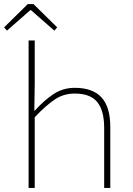

<svg xmlns="http://www.w3.org/2000/svg" viewBox="-30 -920 650 940"><path d="M110 0V-722H140V-508L138 -378H140Q185 -428 231.5 -459Q278 -490 336 -490Q424 -490 467 -443Q510 -396 510 -298V0H480V-294Q480 -379 446 -420.5Q412 -462 336 -462Q282 -462 239 -433.5Q196 -405 140 -346V0ZM4 -770 -10 -786 106 -900H134L250 -786L236 -770L122 -870H118Z"/></svg>

Font: Source Code Pro ExtraLight ExtraLight
Style: Regular
Weight: 250
Monospace: yes
Version: Version 1.018;hotconv 1.0.116;makeotfexe 2.5.65601